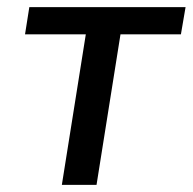

<svg xmlns="http://www.w3.org/2000/svg" viewBox="-20 -517 539 537"><path d="M153 0 220 -421H50L62 -497H499L486 -421H317L250 0Z"/></svg>

Font: Nunito Sans 7pt SemiCondensed Medium
Style: Italic
Weight: 500
Width: 4
Italic angle: -9°
Designer: Vernon Adams
Foundry: Vernon Adams
Version: Version 3.101;gftools[0.9.27]